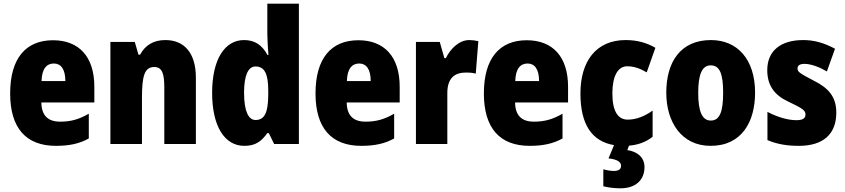

<svg xmlns="http://www.w3.org/2000/svg" viewBox="-20 -780 4578 1040"><path d="M267 -562C119 -562 35 -463 35 -274C35 -86 121 10 283 10C356 10 411 -2 461 -30V-164C407 -133 363 -121 306 -121C238 -121 205 -156 204 -225H491V-310C491 -474 407 -562 267 -562ZM272 -436C310 -436 334 -405 334 -341H205C207 -410 234 -436 272 -436Z M876 -563C812 -563 767 -536 739 -484H730L710 -553H578V0H749V-250C749 -370 763 -417 816 -417C859 -417 870 -379 870 -306V0H1041V-360C1041 -493 978 -563 876 -563Z M1303 10C1363 10 1395 -13 1428 -59H1436L1465 0H1599V-760H1428V-595C1428 -566 1431 -525 1434 -482H1429C1400 -536 1360 -563 1302 -563C1197 -563 1129 -458 1129 -277C1129 -97 1196 10 1303 10ZM1364 -130C1326 -130 1302 -177 1302 -278C1302 -373 1325 -420 1364 -420C1414 -420 1433 -378 1433 -290V-263C1432 -170 1413 -130 1364 -130Z M1921 -562C1773 -562 1689 -463 1689 -274C1689 -86 1775 10 1937 10C2010 10 2065 -2 2115 -30V-164C2061 -133 2017 -121 1960 -121C1892 -121 1859 -156 1858 -225H2145V-310C2145 -474 2061 -562 1921 -562ZM1926 -436C1964 -436 1988 -405 1988 -341H1859C1861 -410 1888 -436 1926 -436Z M2522 -563C2465 -563 2418 -513 2395 -465H2387L2362 -553H2233V0H2403V-276C2403 -357 2443 -387 2503 -387C2528 -387 2544 -385 2557 -381L2571 -557C2554 -561 2538 -563 2522 -563Z M2833 -562C2685 -562 2601 -463 2601 -274C2601 -86 2687 10 2849 10C2922 10 2977 -2 3027 -30V-164C2973 -133 2929 -121 2872 -121C2804 -121 2771 -156 2770 -225H3057V-310C3057 -474 2973 -562 2833 -562ZM2838 -436C2876 -436 2900 -405 2900 -341H2771C2773 -410 2800 -436 2838 -436Z M3471 125C3471 71 3431 41 3378 33L3387 9C3437 5 3479 -11 3515 -39V-181C3472 -150 3426 -132 3380 -132C3327 -132 3297 -178 3297 -274C3297 -370 3328 -421 3377 -421C3413 -421 3446 -410 3483 -388L3530 -521C3484 -548 3432 -563 3369 -563C3208 -563 3124 -447 3124 -274C3124 -103 3188 -14 3306 6L3276 78C3320 83 3344 95 3344 118C3344 137 3330 146 3306 146C3289 146 3270 143 3248 137V229C3272 235 3304 240 3341 240C3423 240 3471 195 3471 125Z M4070 -278C4070 -460 3973 -563 3831 -563C3666 -563 3589 -444 3589 -278C3589 -120 3671 10 3829 10C4000 10 4070 -123 4070 -278ZM3762 -277C3762 -378 3783 -426 3830 -426C3880 -426 3897 -377 3897 -278C3897 -178 3880 -127 3830 -127C3782 -127 3762 -179 3762 -277Z M4510 -170C4510 -259 4464 -305 4388 -343C4311 -384 4300 -390 4300 -409C4300 -426 4313 -434 4338 -434C4374 -434 4420 -416 4459 -393L4503 -516C4445 -547 4392 -563 4331 -563C4209 -563 4136 -505 4136 -400C4136 -318 4174 -265 4249 -230C4331 -192 4343 -180 4343 -160C4343 -138 4327 -129 4293 -129C4245 -129 4186 -148 4137 -174V-21C4192 2 4246 10 4307 10C4441 10 4510 -55 4510 -170Z"/></svg>

Font: Noto Sans Armenian Condensed Black
Style: Regular
Weight: 900
Width: 3
Designer: Monotype Design Team
Foundry: Monotype Imaging Inc.
Version: Version 2.008